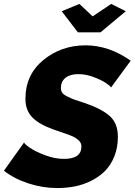

<svg xmlns="http://www.w3.org/2000/svg" viewBox="-47 -946 683 974"><path d="M266 -889 356 -926 423 -863 517 -926 591 -889 463 -782H348ZM-27 -80 75 -223Q79 -214 106 -195.5Q133 -177 182 -158.5Q231 -140 278 -140Q366 -140 366 -203Q366 -212 362.5 -220Q359 -228 351 -235Q343 -242 335.5 -247Q328 -252 312.5 -258Q297 -264 287 -267.5Q277 -271 256.5 -278Q236 -285 225 -289Q151 -315 116.5 -351Q82 -387 82 -444Q82 -567 173 -641.5Q264 -716 387 -716Q506 -716 616 -638L516 -502Q514 -509 491 -524.5Q468 -540 428 -555Q388 -570 351 -570Q309 -570 285.5 -551.5Q262 -533 262 -500Q262 -486 268.5 -476Q275 -466 295.5 -456Q316 -446 329.5 -441Q343 -436 381 -424Q467 -395 509 -358Q551 -321 551 -252Q551 -197 533 -152.5Q515 -108 485.5 -78.5Q456 -49 416 -29Q376 -9 333 -0.5Q290 8 244 8Q170 8 97.5 -15.5Q25 -39 -27 -80Z"/></svg>

Font: Raleway-v4020 ExtraBold
Style: Italic
Weight: 800
Italic angle: -12°
Designer: Matt McInerney, Pablo Impallari, Rodrigo Fuenzalida
Foundry: Matt McInerney, Pablo Impallari, Rodrigo Fuenzalida
Version: Version 4.020;PS 004.020;hotconv 1.0.88;makeotf.lib2.5.64775